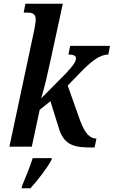

<svg xmlns="http://www.w3.org/2000/svg" viewBox="-20 -780 605 1021"><path d="M445 4H483L493 -43C462 -43 433 -65 406 -139L340 -325L404 -391C467 -457 513 -490 556 -490L565 -536H353L344 -490C370 -490 384 -484 384 -470C384 -455 374 -436 329 -388L199 -257C221 -331 231 -379 250 -465L314 -760H115L106 -713H123C153 -713 170 -707 170 -674C170 -664 166 -643 162 -620L30 0H149L191 -196L248 -242L294 -95C317 -22 359 3 445 4ZM97 209 95 221H142C180 180 234 109 254 70L256 61H154C139 107 116 165 97 209Z"/></svg>

Font: Noto Serif Condensed SemiBold
Style: Italic
Weight: 600
Width: 3
Italic angle: -12°
Designer: Monotype Design Team
Foundry: Monotype Imaging Inc.
Version: Version 2.014